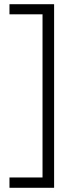

<svg xmlns="http://www.w3.org/2000/svg" viewBox="-20 -734 361 912"><path d="M25 109V158H237V-714H25V-666H182V109Z"/></svg>

Font: Noto Sans Ethiopic Light
Style: Regular
Weight: 300
Designer: Monotype Design Team
Foundry: Monotype Imaging Inc.
Version: Version 2.102